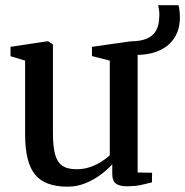

<svg xmlns="http://www.w3.org/2000/svg" viewBox="-20 -707 712 738"><path d="M467.5 9Q440 9 425.8 -1.2Q411.5 -11.5 411.5 -37.5V-75.5Q394 -56 367.5 -36Q341 -16 308.5 -2.8Q276 10.5 240 10.5Q151.5 10.5 114 -36.8Q76.5 -84 76.5 -190V-474L20.5 -491V-527L159 -548H166L183.5 -536V-195Q183.5 -147 191 -116.5Q198.5 -86 218 -71.2Q237.5 -56.5 274 -56.5Q302.5 -56.5 326.8 -65Q351 -73.5 370 -85.8Q389 -98 402 -110V-474L333.5 -491.5V-527L481 -548H488.5L509 -536V-44L564.5 -43L564 -6Q547 -1.5 523 3.8Q499 9 467.5 9ZM496.5 -495.5 481.5 -548Q521.5 -548.5 544 -558.5Q566.5 -568.5 576.8 -584.5Q587 -600.5 589.8 -618.2Q592.5 -636 592.5 -652.5Q592.5 -661 591.2 -670Q590 -679 588 -687H666Q668.5 -679.5 670 -666Q671.5 -652.5 671.5 -638Q671.5 -610 662 -584.5Q652.5 -559 631.8 -538.8Q611 -518.5 577.8 -507Q544.5 -495.5 496.5 -495.5Z"/></svg>

Font: Merriweather 60pt Medium
Style: Regular
Weight: 500
Version: Version 2.100